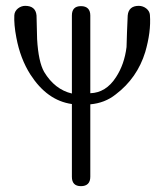

<svg xmlns="http://www.w3.org/2000/svg" viewBox="-20 -453 562 657"><path d="M493 -402C492 -419 474 -433 455 -433C432 -433 419 -422 417 -400C415 -361 414 -325 413 -292C408 -252 396 -218 377 -189C354 -153 324 -135 289 -134V-400C289 -421 278 -432 257 -432C236 -432 226 -421 226 -400V-133C187 -142 155 -167 131 -207C118 -230 110 -267 107 -319L105 -400C103 -422 90 -433 66 -433C49 -433 30 -420 29 -401C28 -380 30 -355 36 -324C45 -276 61 -234 84 -198C122 -139 169 -105 226 -97V152C226 173 236 184 257 184C278 184 289 173 289 152V-96C322 -99 351 -110 376 -130C425 -167 459 -216 477 -275C490 -320 496 -362 493 -402Z"/></svg>

Font: GFS Decker
Style: Normal
Weight: 400
Foundry: George D. Matthiopoulos
Version: Version 1.000